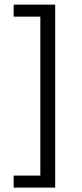

<svg xmlns="http://www.w3.org/2000/svg" viewBox="-20 -703 360 841"><path d="M39.8 -682.7H221.7V118.7H39.8V66.1H156.7V-630.1H39.8Z"/></svg>

Font: Ancizar Sans Thin
Style: Regular
Weight: 100
Designer: Cesar Puertas, Viviana Monsalve, Julian Moncada, Julian Prieto, Jose Castro, Mariel Hernandez, Felipe Aragon, Sara Alarc
Version: Version 8.100